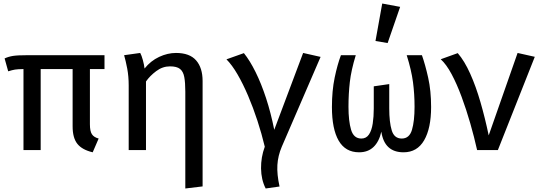

<svg xmlns="http://www.w3.org/2000/svg" viewBox="-20 -855 3117 1094"><path d="M575.4 -540.5V-461.5H492.3V-147.2Q492.3 -107.7 503.6 -90.3Q514.9 -72.8 542.1 -65.6L508.2 12.8Q447.7 -1.5 420.8 -35.4Q393.8 -69.2 393.8 -134.9V-461.5H211.8V0H113.8V-461.5Q81 -461 65.4 -458.5Q49.7 -455.9 26.7 -448.7L6.2 -522.1Q28.2 -532.3 54.1 -536.4Q80 -540.5 136.4 -540.5Z M982.6 -553.3Q1060.5 -553.3 1097.4 -511Q1134.4 -468.7 1134.4 -393.3V207.2L1035.9 219V-332.8Q1035.9 -384.1 1030 -415.9Q1024.1 -447.7 1005.6 -462.3Q987.2 -476.9 948.7 -476.9Q906.2 -476.9 870 -449.7Q833.8 -422.6 811.8 -390.8V0H713.3V-367.7Q713.3 -420 704.9 -464.4Q696.4 -508.7 687.2 -540.5L779 -553.3Q786.7 -539.5 794.1 -512.3Q801.5 -485.1 803.6 -464.6Q838.5 -508.2 886.7 -530.8Q934.9 -553.3 982.6 -553.3Z M1707.2 -553.3 1806.7 -530.8 1585.6 -19Q1563.6 32.8 1560.5 85.4Q1557.4 137.9 1572.8 207.7L1493.8 219Q1468.2 168.7 1467.4 104.6Q1466.7 40.5 1488.7 -19Q1471.3 -92.3 1446.9 -166.9Q1422.6 -241.5 1393.6 -309.5Q1364.6 -377.4 1333.3 -431.3Q1302.1 -485.1 1270.3 -516.9L1369.7 -552.3Q1403.6 -510.3 1436.2 -444.6Q1468.7 -379 1496.2 -295.1Q1523.6 -211.3 1542.6 -115.4Z M2384.1 -540.5Q2403.1 -486.7 2419.7 -412.3Q2436.4 -337.9 2436.4 -245.1Q2436.4 -124.1 2396.7 -55.6Q2356.9 12.8 2279.5 12.8Q2170.3 12.8 2152.8 -104.6Q2140 -47.7 2108.2 -17.4Q2076.4 12.8 2026.2 12.8Q1948.2 12.8 1909.7 -53.6Q1871.3 -120 1871.3 -245.1Q1871.3 -337.9 1886.9 -412.8Q1902.6 -487.7 1922.6 -540.5H2007.2Q1981 -455.4 1973.3 -387.4Q1965.6 -319.5 1965.6 -246.7Q1965.6 -165.1 1980.5 -115.4Q1995.4 -65.6 2039 -65.6Q2067.2 -65.6 2082.6 -89Q2097.9 -112.3 2103.8 -151.3Q2109.7 -190.3 2109.7 -236.9V-363.1L2197.9 -375.9V-237.4Q2197.9 -158.5 2212.1 -112.1Q2226.2 -65.6 2269.2 -65.6Q2312.8 -65.6 2327.4 -115.4Q2342.1 -165.1 2342.1 -246.7Q2342.1 -319.5 2333.1 -387.4Q2324.1 -455.4 2297.4 -540.5ZM2157.9 -834.9 2260 -815.9 2188.7 -609.7 2119.5 -621.5Z M2698.5 0Q2682.1 -73.8 2659.5 -152.6Q2636.9 -231.3 2610 -303.8Q2583.1 -376.4 2553.1 -432.6Q2523.1 -488.7 2491.3 -517.4L2588.2 -552.3Q2626.7 -507.7 2659.2 -435.1Q2691.8 -362.6 2717.9 -272.1Q2744.1 -181.5 2764.6 -83.6L2929.2 -553.3L3027.2 -531.3L2816.9 0Z"/></svg>

Font: Fira Code Retina
Style: Regular
Weight: 450
Monospace: yes
Designer: Carrois Corporate, Edenspiekermann AG, Nikita Prokopov
Foundry: Carrois Corporate, Edenspiekermann AG, Nikita Prokopov
Version: Version 6.002